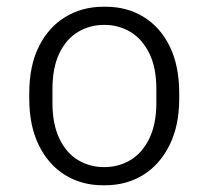

<svg xmlns="http://www.w3.org/2000/svg" viewBox="-20 -541 620 571"><path d="M286 10Q223 10 173.5 -20.5Q124 -51 95.5 -109Q67 -167 67 -248V-263Q67 -346 96 -403.5Q125 -461 175 -491Q225 -521 288 -521H294Q358 -521 407.5 -490.5Q457 -460 485 -402.5Q513 -345 513 -263V-248Q513 -167 484 -109Q455 -51 405.5 -20.5Q356 10 292 10ZM290 -44Q333 -44 368 -65Q403 -86 424 -129Q445 -172 445 -235V-276Q445 -340 424 -382.5Q403 -425 368 -446Q333 -467 290 -467Q247 -467 212 -446Q177 -425 156.5 -382.5Q136 -340 136 -276V-235Q136 -172 156.5 -129Q177 -86 212 -65Q247 -44 290 -44Z"/></svg>

Font: Chivo ExtraLight
Style: Regular
Weight: 250
Designer: Hector Gatti
Foundry: Omnibus-Type
Version: Version 2.002